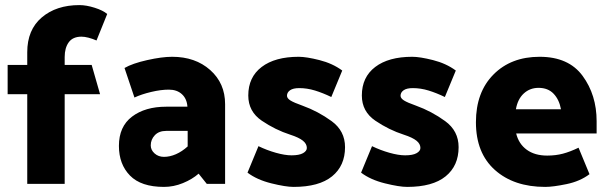

<svg xmlns="http://www.w3.org/2000/svg" viewBox="-20 -722 2399 754"><path d="M292 -702Q319 -702 352 -691.5Q385 -681 401 -667L359 -563Q343 -570 327.5 -574Q312 -578 300 -578Q266 -578 250 -556Q234 -534 234 -498V-467H340L373 -352H234V0H87V-352H10V-467H87V-517Q87 -605 144 -653.5Q201 -702 292 -702Z M624 -106Q647 -106 671 -116.5Q695 -127 717 -147V-208H633Q604 -208 588 -191Q572 -174 572 -151Q572 -133 587 -119.5Q602 -106 624 -106ZM656 -499Q747 -499 805.5 -447Q864 -395 864 -313V0H792L760 -40Q735 -18 698.5 -3Q662 12 624 12Q534 12 490.5 -32.5Q447 -77 447 -149Q447 -225 498.5 -264Q550 -303 633 -303H716Q714 -334 694.5 -352Q675 -370 643 -370Q612 -370 574 -361Q536 -352 508 -339L469 -455Q500 -473 558 -486Q616 -499 656 -499Z M1168 -307Q1229 -285 1282 -246.5Q1335 -208 1335 -144Q1335 -71 1284 -29.5Q1233 12 1133 12Q1102 12 1045.5 -2Q989 -16 952 -44L995 -148Q1028 -132 1063.5 -122Q1099 -112 1125 -112Q1155 -112 1170 -120.5Q1185 -129 1185 -141Q1185 -157 1169.5 -169.5Q1154 -182 1120 -193Q1061 -212 1008 -248Q955 -284 955 -347Q955 -419 1007.5 -459Q1060 -499 1153 -499Q1183 -499 1234.5 -486Q1286 -473 1324 -445L1281 -341Q1248 -357 1217 -366.5Q1186 -376 1155 -376Q1131 -376 1119 -367.5Q1107 -359 1107 -346Q1107 -336 1120.5 -327.5Q1134 -319 1168 -307Z M1614 -307Q1675 -285 1728 -246.5Q1781 -208 1781 -144Q1781 -71 1730 -29.5Q1679 12 1579 12Q1548 12 1491.5 -2Q1435 -16 1398 -44L1441 -148Q1474 -132 1509.5 -122Q1545 -112 1571 -112Q1601 -112 1616 -120.5Q1631 -129 1631 -141Q1631 -157 1615.5 -169.5Q1600 -182 1566 -193Q1507 -212 1454 -248Q1401 -284 1401 -347Q1401 -419 1453.5 -459Q1506 -499 1599 -499Q1629 -499 1680.5 -486Q1732 -473 1770 -445L1727 -341Q1694 -357 1663 -366.5Q1632 -376 1601 -376Q1577 -376 1565 -367.5Q1553 -359 1553 -346Q1553 -336 1566.5 -327.5Q1580 -319 1614 -307Z M2099 -499Q2213 -499 2268 -424Q2323 -349 2323 -246V-198H2007Q2017 -157 2048.5 -134Q2080 -111 2129 -111Q2162 -111 2190.5 -118.5Q2219 -126 2252 -142L2295 -38Q2258 -10 2205 1Q2152 12 2121 12Q1998 12 1923.5 -54.5Q1849 -121 1849 -242Q1849 -360 1918 -429.5Q1987 -499 2099 -499ZM2095 -377Q2061 -377 2037 -355Q2013 -333 2006 -293H2183Q2176 -331 2154 -354Q2132 -377 2095 -377Z"/></svg>

Font: Palanquin Dark Medium
Style: Regular
Weight: 500
Designer: Pria Ravichandran
Version: Version 1.001